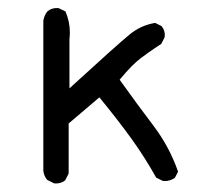

<svg xmlns="http://www.w3.org/2000/svg" viewBox="-20 -459 540 467"><path d="M115.2 -12.7Q129.4 -12.7 138.7 -20.5L147 -37.1V-158.7L221.7 -222.2Q266.6 -167.5 299.6 -121.8Q332.5 -76.2 359.9 -26.9L376 -19Q377.9 -18.6 382.1 -18.6Q386.2 -18.6 392.6 -20.3Q398.9 -22 405.3 -26.4L413.1 -41.5Q392.1 -102.1 352.8 -153.8Q313.5 -205.6 271 -265.1Q287.6 -285.2 300 -297.6Q312.5 -310.1 322.5 -317.6Q332.5 -325.2 340.3 -330.6Q356 -341.8 372.1 -352.1L380.4 -368.2Q380.9 -370.1 380.9 -374.3Q380.9 -378.4 379.2 -384.3Q377.4 -390.1 373 -395.5L357.4 -403.3Q321.8 -397.5 293.9 -374Q263.7 -349.1 148.9 -244.1V-362.8Q149.9 -371.1 149.9 -379.9Q149.9 -406.7 139.2 -431.2L123 -439Q121.1 -439.5 119.1 -439.5Q104.5 -439.5 95.2 -431.2Q87.4 -421.4 85.4 -408.7V-43.5Q86.9 -30.8 94.7 -21.5L111.3 -13.2Q113.3 -12.7 115.2 -12.7Z"/></svg>

Font: Bakudai
Style: ExtraLight
Weight: 200
Version: Version 1.48